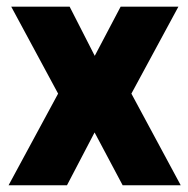

<svg xmlns="http://www.w3.org/2000/svg" viewBox="-20 -548 555 568"><path d="M260.3 -382.8 336.9 -528.3H507.8L368.7 -271L514.6 0H342.8L259.8 -156.2L178.2 0H5.4L151.9 -271L13.2 -528.3H186Z"/></svg>

Font: Vazir Black
Style: Black
Weight: 900
Designer: Saber Rastikerdar
Foundry: Saber Rastikerdar
Version: Version 30.0.0